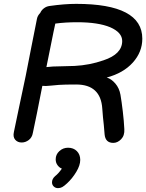

<svg xmlns="http://www.w3.org/2000/svg" viewBox="-20 -738 756 993"><path d="M566 1Q588 1 606.5 -18Q625 -37 623 -70Q621 -112 615 -162.5Q609 -213 603 -248Q597 -282 576.5 -306Q556 -330 532 -337Q618 -360 667 -414.5Q716 -469 716 -538Q716 -718 374 -718Q313 -718 236 -707Q220 -705 207 -695Q194 -685 188 -671Q174 -657 171 -640L141 -489Q122 -391 113 -346Q82 -199 76 -171L52 -56Q46 -30 58.5 -15.5Q71 -1 92 -1Q112 -1 129 -14Q146 -27 150 -51Q167 -129 199 -294Q215 -292 241 -295L285 -299Q313 -301 374 -301Q501 -301 509 -176Q512 -132 517 -90L521 -43Q525 1 566 1ZM220 -391 257 -574 266 -616Q318 -623 379 -623Q488 -623 550 -597Q612 -570 612 -526Q612 -458 515 -426Q443 -401 366 -397Q356 -396 329 -396L292 -395Q252 -395 220 -391ZM280 235Q292 235 302 229.5Q312 224 327 210Q354 185 374.5 151Q395 117 395 89Q395 61 377.5 43.5Q360 26 332 26Q306 26 287 43.5Q268 61 268 86Q268 104 278 117Q288 130 300 134Q283 159 265 173Q249 187 249 205Q249 218 258 226.5Q267 235 280 235Z"/></svg>

Font: Balsamiq Sans
Style: Italic
Weight: 400
Italic angle: -12°
Designer: Michael Angeles
Foundry: Balsamiq SRL
Version: Version 1.020; ttfautohint (v1.8.4.7-5d5b);gftools[0.9.26]